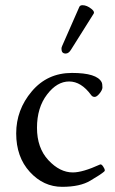

<svg xmlns="http://www.w3.org/2000/svg" viewBox="-20 -704 439 735"><path d="M42 0ZM338.9 -652.3 251.5 -513.2Q242.7 -499 231.4 -499Q215.3 -499 215.3 -517.1Q215.3 -522.9 217.8 -527.8L283.7 -677.7Q286.6 -684.1 295.9 -684.1Q312.5 -684.1 330.1 -669.9Q339.8 -662.1 339.8 -655.8Q339.8 -654.3 338.9 -652.3ZM362.8 -74.2Q368.2 -76.7 374.8 -66.7Q381.3 -56.6 381.3 -52.7Q381.3 -49.8 378.9 -47.4Q366.2 -36.1 326.2 -12.7Q287.1 11.2 217.8 11.2Q146.5 11.2 94.2 -45.9Q42 -103 42 -193.4Q42 -283.7 101.6 -354.2Q161.1 -424.8 255.4 -424.8Q351.1 -424.8 369.1 -389.2Q372.1 -383.3 372.1 -369.1Q372.1 -359.9 361.3 -346.4Q350.6 -333 342.3 -333Q334 -333 329.1 -339.8Q291 -392.1 244.6 -392.1Q198.2 -392.1 160.2 -342.3Q121.6 -292 121.6 -214.8Q121.6 -137.7 165.3 -90.8Q209 -43.9 258.8 -43.9Q296.4 -43.9 362.8 -74.2Z"/></svg>

Font: Junicode
Style: Regular
Weight: 400
Designer: Peter S. Baker
Foundry: Briery Creek Software
Version: Version 0.7.2